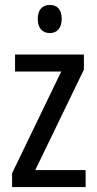

<svg xmlns="http://www.w3.org/2000/svg" viewBox="-20 -758 393 778"><path d="M182 -738C152 -738 133 -719 133 -681C133 -644 152 -624 182 -624C211 -624 230 -644 230 -681C230 -719 212 -738 182 -738ZM327 0V-69H123L320 -476V-537H41V-468H228L29 -56V0Z"/></svg>

Font: Noto Sans Lao Condensed
Style: Regular
Weight: 400
Width: 3
Designer: Monotype Design Team
Foundry: Monotype Imaging Inc.
Version: Version 2.004